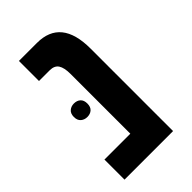

<svg xmlns="http://www.w3.org/2000/svg" viewBox="-189 -661 724 724"><g transform="rotate(-45 173.0 -299.0)"><path d="M26 0V-107H164V-426Q164 -459 153.5 -475Q143 -491 118 -491H61V-598H157Q285 -598 285 -440V0ZM58 -302Q58 -320 68.5 -329Q79 -338 94 -338Q110 -338 120 -329Q130 -320 130 -302Q130 -284 120 -275Q110 -266 94 -266Q79 -266 68.5 -275Q58 -284 58 -302Z"/></g></svg>

Font: Noto Sans Hebrew Condensed SemiBold
Style: Regular
Weight: 600
Width: 3
Designer: Monotype Design Team
Foundry: Monotype Imaging Inc.
Version: Version 2.004; ttfautohint (v1.8.4.7-5d5b)